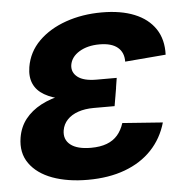

<svg xmlns="http://www.w3.org/2000/svg" viewBox="-45 -583 624 637"><g transform="rotate(-5 267.5 -264.5)"><path d="M222.7 10.7Q155.8 10.7 105.2 -7.8Q54.7 -26.4 29.3 -62.3Q3.9 -98.1 12.2 -148.4Q18.1 -183.6 38.3 -209.2Q58.6 -234.9 90.8 -252Q123 -269 165.8 -277.3Q208.5 -285.6 258.8 -285.6H342.3L332 -225.1H262.7Q233.4 -225.1 210.7 -217.3Q188 -209.5 174.1 -194.8Q160.2 -180.2 156.7 -159.7Q151.9 -129.4 174.1 -111.8Q196.3 -94.2 242.2 -94.2Q272.9 -94.2 294.9 -102.5Q316.9 -110.8 331.1 -127.2Q345.2 -143.6 352.5 -167L486.8 -157.2Q471.7 -104.5 436 -66.9Q400.4 -29.3 346.4 -9.3Q292.5 10.7 222.7 10.7ZM257.8 -256.3Q206.1 -256.3 166.7 -263.4Q127.4 -270.5 102.3 -285.2Q77.1 -299.8 66.7 -323.2Q56.2 -346.7 61.5 -378.9Q69.8 -428.7 105.7 -464.4Q141.6 -500 196.5 -519.3Q251.5 -538.6 316.4 -538.6Q379.9 -538.6 425 -520.3Q470.2 -502 493.9 -466.6Q517.6 -431.2 515.6 -380.4L379.9 -369.1Q380.4 -399.9 360.1 -416.7Q339.8 -433.6 299.8 -433.6Q259.8 -433.6 232.4 -417Q205.1 -400.4 200.7 -373.5Q197.3 -349.1 217.3 -333.5Q237.3 -317.9 279.8 -317.9H347.2L337.4 -256.3Z"/></g></svg>

Font: Inter 24pt
Style: Bold Italic
Weight: 700
Italic angle: -9.3988°
Version: Version 4.001;git-66647c0bb